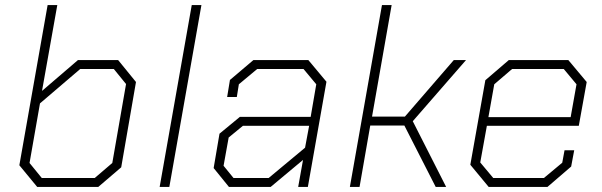

<svg xmlns="http://www.w3.org/2000/svg" viewBox="-20 -734 2365 754"><path d="M56 -85 167 -714H205L145 -377L286 -498H444L514 -412L456 -77L366 0H126ZM352 -35 421 -94 475 -404 427 -463H295L137 -328L96 -94L144 -35Z M733 -714H771L645 0H607Z M819 -74 842 -209 922 -275H1200L1222 -403L1172 -463H990L918 -403L910 -353H872L883 -420L975 -498H1191L1262 -413L1189 0H1151L1170 -106L1043 0H879ZM1035 -35 1178 -154 1194 -240H934L878 -194L858 -83L897 -35Z M1480 -714H1518L1441 -276H1570L1762 -498H1810L1601 -258L1732 0H1691L1568 -241H1434L1392 0H1354Z M1827 -87 1886 -419 1978 -498H2212L2284 -412L2253 -240H1892L1866 -96L1917 -35H2116L2188 -95L2197 -144H2235L2223 -80L2130 0H1899ZM2221 -274 2244 -403 2194 -463H1991L1921 -403L1898 -274Z"/></svg>

Font: Chakra Petch ExtraLight
Style: Italic
Weight: 275
Italic angle: -10°
Designer: Katatrad Aksorn Co.,Ltd.
Foundry: Cadson Demak Co.,Ltd.
Version: Version 1.000; ttfautohint (v1.6)